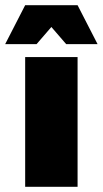

<svg xmlns="http://www.w3.org/2000/svg" viewBox="-40 -720 396 740"><path d="M259 0H57V-500H259ZM336 -550H215L158 -616L101 -550H-20L57 -700H259Z"/></svg>

Font: Fivo Sans Black
Style: Regular
Weight: 900
Designer: Alexander Slobzheninov
Foundry: Alexander Slobzheninov
Version: 1.0